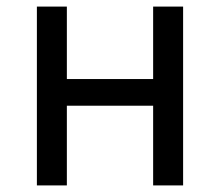

<svg xmlns="http://www.w3.org/2000/svg" viewBox="-20 -563 668 583"><path d="M92 -543H183V-323H445V-543H536V0H445V-242H183V0H92Z"/></svg>

Font: Source Han Sans K Regular
Style: Regular
Weight: 400
Designer: Ryoko NISHIZUKA  (kana & ideographs); Paul D. Hunt (Latin, Greek & Cyrillic); Wenlong ZHANG  (bopomofo); Sandoll Communi
Foundry: Adobe Systems Incorporated
Version: Version 1.00 July 18, 2014, initial release